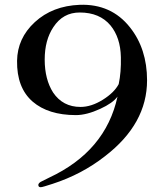

<svg xmlns="http://www.w3.org/2000/svg" viewBox="-20 -765 690 799"><path d="M315 -320C266 -320 228 -340 201 -380C178 -416 166 -462 166 -517C166 -571 178 -616 202 -652C229 -693 265 -713 312 -713C367 -713 410 -695 440 -659C467 -626 482 -582 483 -527C484 -485 481 -448 474 -415C462 -392 440 -370 408 -350C376 -330 345 -320 315 -320ZM296 -286C326 -286 360 -295 397 -312C432 -328 456 -345 469 -363C436 -211 341 -99 185 -26L149 -8C141 -3 138 3 140 8C141 12 144 14 150 14C155 14 171 9 199 0C279 -26 352 -64 417 -115C534 -205 592 -310 592 -431C592 -518 568 -592 521 -651C469 -717 399 -748 312 -745C236 -742 174 -718 125 -673C76 -628 52 -574 51 -512C50 -438 71 -381 116 -342C159 -305 219 -286 296 -286Z"/></svg>

Font: GFS Fleischman
Style: Regular
Weight: 400
Designer: George Matthiopoulos
Foundry: George Matthiopoulos
Version: Version 1.0